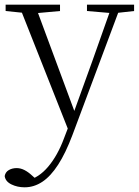

<svg xmlns="http://www.w3.org/2000/svg" viewBox="-32 -528 592 819"><path d="M73 271Q42 271 16.5 258.5Q-9 246 -12 223Q-9 206 5.5 197.5Q20 189 39 189Q56 189 72.5 197.5Q89 206 105 221L133 246L103 259L83 242Q133 231 173.5 183Q214 135 241 62L269 -11L272 -19L362 -268L447 -508H485L277 48Q248 125 216 174.5Q184 224 148.5 247.5Q113 271 73 271ZM266 43 48 -508H117L289 -44L295 -30ZM-8 -481V-508H224V-481L114 -471H90ZM339 -481V-508H540V-481L459 -472H445Z"/></svg>

Font: Noto Serif TC ExtraLight ExtraLight
Style: Regular
Weight: 250
Version: Version 2.003-H1;hotconv 1.1.1;makeotfexe 2.6.0